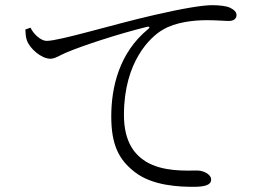

<svg xmlns="http://www.w3.org/2000/svg" viewBox="-20 -725 1040 742"><path d="M98 -618C110 -592 139 -567 160 -567C211 -567 414 -630 576 -667C693 -694 765 -705 800 -705C825 -705 854 -702 867 -696C888 -686 894 -677 894 -666C894 -654 884 -644 865 -644C847 -644 818 -647 779 -647C730 -647 659 -640 609 -610C562 -583 459 -488 459 -281C459 -174 502 -127 543 -101C610 -60 700 -66 743 -66C765 -66 796 -52 796 -31C796 -11 774 -3 729 -3C676 -3 570 -6 501 -60C440 -107 410 -164 410 -275C410 -387 440 -521 553 -613C560 -618 559 -624 547 -621C437 -594 294 -547 234 -521C214 -513 194 -498 175 -498C140 -498 95 -537 84 -569C79 -582 79 -596 78 -611Z"/></svg>

Font: Noto Serif KR Light
Style: Regular
Weight: 300
Designer: Ryoko NISHIZUKA 西塚涼子 (kana & ideographs); Frank Grießhammer (Latin, Greek & Cyrillic); Wenlong ZHANG 张文龙 (bopomofo); San
Foundry: Adobe
Version: Version 2.001;hotconv 1.1.0;makeotfexe 2.6.0